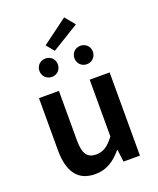

<svg xmlns="http://www.w3.org/2000/svg" viewBox="-159 -961 876 1067"><g transform="rotate(-20 279.0 -427.0)"><path d="M218 12C286 12 333 -21 376 -72H379L388 0H485V-492H367V-156C331 -109 303 -89 260 -89C208 -89 185 -119 185 -199V-492H67V-184C67 -60 113 12 218 12ZM176 -578C207 -578 230 -602 230 -633C230 -663 207 -687 176 -687C144 -687 121 -663 121 -633C121 -602 144 -578 176 -578ZM240 -709 400 -807 352 -866 202 -755ZM382 -578C414 -578 437 -602 437 -633C437 -663 414 -687 382 -687C351 -687 328 -663 328 -633C328 -602 351 -578 382 -578Z"/></g></svg>

Font: Source Sans Pro Semibold
Style: Regular
Weight: 600
Designer: Paul D. Hunt
Foundry: Adobe Systems Incorporated
Version: Version 3.006;hotconv 1.0.111;makeotfexe 2.5.65597